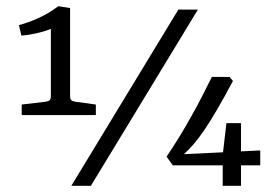

<svg xmlns="http://www.w3.org/2000/svg" viewBox="-20 -599 885 619"><path d="M206 -573 168 -579C126 -547 81 -529 41 -518L49 -484C80 -487 115 -494 144 -506V-290C144 -277 140 -273 127 -271L50 -262V-228H289V-262L223 -271C210 -273 206 -277 206 -290ZM273 0 618 -568H555L210 0ZM537 -66H698V0H757V-66H819V-114L757 -111V-202H710L699 -108L573 -102C614 -139 654 -193 731 -338L720 -351H663C621 -265 574 -178 517 -94Z"/></svg>

Font: Yrsa
Style: Regular
Weight: 400
Designer: Anna Giedrys (Yrsa+Rasa design), David Brezina (Yrsa art-direction, Rasa art-direction, design)
Foundry: Rosetta Type Foundry
Version: Version 1.001;PS 1.1;hotconv 1.0.88;makeotf.lib2.5.647800